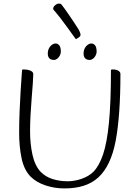

<svg xmlns="http://www.w3.org/2000/svg" viewBox="-20 -1040 748 1073"><path d="M340 13Q285 13 234 -4Q183 -21 151 -53Q114 -91 100.5 -156Q87 -221 87 -298Q87 -357 89.5 -417Q92 -477 95 -527Q98 -577 100.5 -609Q103 -641 103 -645Q103 -649 104.5 -650.5Q106 -652 113 -652Q122 -652 131 -650.5Q140 -649 148 -646Q156 -643 161 -638Q166 -633 166 -626Q166 -612 163.5 -575.5Q161 -539 157 -491.5Q153 -444 150.5 -395Q148 -346 148 -307Q148 -236 161.5 -175Q175 -114 207 -80Q234 -52 273.5 -39.5Q313 -27 359 -27Q396 -27 435.5 -40.5Q475 -54 501 -79Q534 -112 556 -177Q578 -242 589 -355.5Q600 -469 600 -645Q600 -649 601.5 -650.5Q603 -652 610 -652Q621 -652 630.5 -649.5Q640 -647 646.5 -641Q653 -635 653 -626Q653 -394 626.5 -253.5Q600 -113 529 -48Q495 -17 448 -2Q401 13 340 13ZM481 -705Q471 -705 463.5 -708.5Q456 -712 451.5 -720Q447 -728 447 -740Q447 -765 461 -781Q475 -797 491 -797Q502 -797 511 -787Q520 -777 520 -751Q520 -741 514.5 -730Q509 -719 500 -712Q491 -705 481 -705ZM281 -705Q271 -705 263.5 -708.5Q256 -712 251.5 -720Q247 -728 247 -740Q247 -765 261 -781Q275 -797 291 -797Q302 -797 311 -787Q320 -777 320 -751Q320 -741 314.5 -730Q309 -719 300 -712Q291 -705 281 -705ZM404 -821Q403 -822 389 -841.5Q375 -861 355.5 -888Q336 -915 317.5 -939Q299 -963 290 -973Q286 -977 281.5 -982.5Q277 -988 277 -992Q277 -998 282 -1004.5Q287 -1011 294.5 -1015.5Q302 -1020 307 -1020Q315 -1020 318 -1019Q321 -1018 324 -1014Q339 -995 357 -969Q375 -943 392 -917.5Q409 -892 420 -874Q423 -869 426.5 -860.5Q430 -852 430 -845Q430 -837 418 -829.5Q406 -822 404 -821Z"/></svg>

Font: Briem Hand Thin
Style: Regular
Weight: 100
Designer: Gunnlaugur SE Briem, Eben Sorkin
Foundry: Sorkin Type Co.
Version: Version 1.003